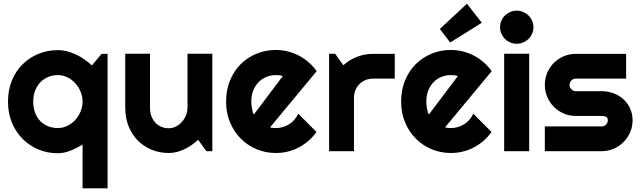

<svg xmlns="http://www.w3.org/2000/svg" viewBox="-20 -811 3434 1030"><path d="M557.1 199.2H422.9V-35.2Q407.7 -26.4 391.8 -18.1Q376 -9.8 359.1 -3.2Q342.3 3.4 325 7.3Q307.6 11.2 290 11.2Q234.9 11.2 186.3 -9Q137.7 -29.3 101.3 -65.9Q64.9 -102.5 43.9 -153.6Q22.9 -204.6 22.9 -266.1Q22.9 -328.1 43.9 -379.2Q64.9 -430.2 101.3 -466.3Q137.7 -502.4 186.3 -522.2Q234.9 -542 290 -542Q315.4 -542 340.1 -535.6Q364.7 -529.3 388.2 -518.3Q411.6 -507.3 432.9 -492.2Q454.1 -477.1 473.1 -460L524.9 -522H557.1ZM422.9 -266.1Q422.9 -293.5 412.4 -319.1Q401.9 -344.7 383.8 -364.5Q365.7 -384.3 341.6 -396.2Q317.4 -408.2 290 -408.2Q262.7 -408.2 238.5 -398.2Q214.4 -388.2 196.5 -369.6Q178.7 -351.1 168.5 -325Q158.2 -298.8 158.2 -266.1Q158.2 -232.4 168.5 -205.8Q178.7 -179.2 196.5 -161.1Q214.4 -143.1 238.5 -133.5Q262.7 -124 290 -124Q317.4 -124 341.6 -136Q365.7 -147.9 383.8 -167.7Q401.9 -187.5 412.4 -213.1Q422.9 -238.8 422.9 -266.1Z M1043 -61Q1026.9 -46.4 1008.5 -33.4Q990.2 -20.5 970.2 -11Q950.2 -1.5 929 4.2Q907.7 9.8 885.7 9.8Q837.4 9.8 794.9 -7.3Q752.4 -24.4 720.5 -55.9Q688.5 -87.4 670.2 -132.6Q651.9 -177.7 651.9 -233.9V-522.9H784.7V-233.9Q784.7 -207.5 792.7 -186.8Q800.8 -166 814.5 -151.9Q828.1 -137.7 846.4 -130.4Q864.7 -123 885.7 -123Q906.2 -123 924.6 -132.6Q942.9 -142.1 956.5 -157.7Q970.2 -173.3 978 -193.1Q985.8 -212.9 985.8 -233.9V-522.9H1119.1V0H1086.9Z M1428.7 -127.9Q1436.5 -125.5 1444.3 -124.8Q1452.1 -124 1460 -124Q1479.5 -124 1497.6 -129.4Q1515.6 -134.8 1531.5 -144.8Q1547.4 -154.8 1559.8 -169.2Q1572.3 -183.6 1580.1 -201.2L1677.7 -103Q1659.2 -76.7 1635 -55.7Q1610.8 -34.7 1582.8 -20Q1554.7 -5.4 1523.7 2.2Q1492.7 9.8 1460 9.8Q1404.8 9.8 1356.2 -10.7Q1307.6 -31.2 1271.2 -67.9Q1234.9 -104.5 1213.9 -155Q1192.9 -205.6 1192.9 -266.1Q1192.9 -328.1 1213.9 -379.4Q1234.9 -430.7 1271.2 -466.8Q1307.6 -502.9 1356.2 -522.9Q1404.8 -543 1460 -543Q1492.7 -543 1523.9 -535.2Q1555.2 -527.3 1583.3 -512.7Q1611.3 -498 1635.7 -476.8Q1660.2 -455.6 1678.7 -429.2ZM1497.1 -402.8Q1487.8 -406.2 1478.8 -407.2Q1469.7 -408.2 1460 -408.2Q1432.6 -408.2 1408.4 -398.2Q1384.3 -388.2 1366.5 -369.6Q1348.6 -351.1 1338.4 -325Q1328.1 -298.8 1328.1 -266.1Q1328.1 -258.8 1328.9 -249.5Q1329.6 -240.2 1331.3 -230.7Q1333 -221.2 1335.4 -212.4Q1337.9 -203.6 1341.8 -196.8Z M1878.9 0H1745.6V-522.9H1777.8L1821.8 -460.9Q1854 -490.2 1895 -506.1Q1936 -522 1980 -522H2097.7V-389.2H1980Q1959 -389.2 1940.4 -381.3Q1921.9 -373.5 1908.2 -359.9Q1894.5 -346.2 1886.7 -327.6Q1878.9 -309.1 1878.9 -288.1Z M2367.7 -127.9Q2375.5 -125.5 2383.3 -124.8Q2391.1 -124 2398.9 -124Q2418.5 -124 2436.5 -129.4Q2454.6 -134.8 2470.5 -144.8Q2486.3 -154.8 2498.8 -169.2Q2511.2 -183.6 2519 -201.2L2616.7 -103Q2598.1 -76.7 2574 -55.7Q2549.8 -34.7 2521.7 -20Q2493.7 -5.4 2462.6 2.2Q2431.6 9.8 2398.9 9.8Q2343.8 9.8 2295.2 -10.7Q2246.6 -31.2 2210.2 -67.9Q2173.8 -104.5 2152.8 -155Q2131.8 -205.6 2131.8 -266.1Q2131.8 -328.1 2152.8 -379.4Q2173.8 -430.7 2210.2 -466.8Q2246.6 -502.9 2295.2 -522.9Q2343.8 -543 2398.9 -543Q2431.6 -543 2462.9 -535.2Q2494.1 -527.3 2522.2 -512.7Q2550.3 -498 2574.7 -476.8Q2599.1 -455.6 2617.7 -429.2ZM2436 -402.8Q2426.8 -406.2 2417.7 -407.2Q2408.7 -408.2 2398.9 -408.2Q2371.6 -408.2 2347.4 -398.2Q2323.2 -388.2 2305.4 -369.6Q2287.6 -351.1 2277.3 -325Q2267.1 -298.8 2267.1 -266.1Q2267.1 -258.8 2267.8 -249.5Q2268.6 -240.2 2270.3 -230.7Q2272 -221.2 2274.4 -212.4Q2276.9 -203.6 2280.8 -196.8ZM2395 -583 2339.8 -655.8 2484.9 -791 2564.9 -689Z M2841.8 -665Q2841.8 -646.5 2834.7 -630.4Q2827.6 -614.3 2815.4 -602.3Q2803.2 -590.3 2786.9 -583.3Q2770.5 -576.2 2752 -576.2Q2733.4 -576.2 2717 -583.3Q2700.7 -590.3 2688.7 -602.3Q2676.8 -614.3 2669.7 -630.4Q2662.6 -646.5 2662.6 -665Q2662.6 -683.1 2669.7 -699.5Q2676.8 -715.8 2688.7 -727.8Q2700.7 -739.7 2717 -746.8Q2733.4 -753.9 2752 -753.9Q2770.5 -753.9 2786.9 -746.8Q2803.2 -739.7 2815.4 -727.8Q2827.6 -715.8 2834.7 -699.5Q2841.8 -683.1 2841.8 -665ZM2818.8 0H2684.6V-522.9H2818.8Z M3207.5 0H2902.8V-132.8H3207.5Q3221.2 -132.8 3231 -142.6Q3240.7 -152.3 3240.7 -166Q3240.7 -180.2 3231 -184.6Q3221.2 -189 3207.5 -189H3068.8Q3034.2 -189 3003.9 -202.1Q2973.6 -215.3 2951.2 -238Q2928.7 -260.7 2915.8 -291Q2902.8 -321.3 2902.8 -356Q2902.8 -390.6 2915.8 -420.9Q2928.7 -451.2 2951.2 -473.6Q2973.6 -496.1 3003.9 -509Q3034.2 -522 3068.8 -522H3338.9V-389.2H3068.8Q3055.2 -389.2 3045.4 -379.4Q3035.6 -369.6 3035.6 -356Q3035.6 -341.8 3045.4 -331.8Q3055.2 -321.8 3068.8 -321.8H3207.5Q3241.7 -321.8 3272 -310.3Q3302.2 -298.8 3324.7 -278.3Q3347.2 -257.8 3360.4 -229Q3373.5 -200.2 3373.5 -166Q3373.5 -131.3 3360.4 -101.3Q3347.2 -71.3 3324.7 -48.6Q3302.2 -25.9 3272 -12.9Q3241.7 0 3207.5 0Z"/></svg>

Font: Righteous
Style: Regular
Weight: 400
Version: Version 1.000